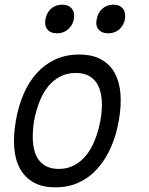

<svg xmlns="http://www.w3.org/2000/svg" viewBox="-20 -794 640 824"><path d="M218 10Q162 10 124.5 -11Q87 -32 66 -70Q45 -108 41 -160.5Q37 -213 48 -276Q59 -339 81.5 -391Q104 -443 138 -480.5Q172 -518 217.5 -539Q263 -560 320 -560Q376 -560 414 -539Q452 -518 472.5 -480.5Q493 -443 497 -391Q501 -339 490 -277Q479 -213 455.5 -160.5Q432 -108 398 -70Q364 -32 319 -11Q274 10 218 10ZM232 -69Q268 -69 297 -84Q326 -99 348.5 -126Q371 -153 386.5 -191.5Q402 -230 411 -277Q419 -322 417 -359.5Q415 -397 402.5 -424Q390 -451 366 -466Q342 -481 305 -481Q269 -481 239.5 -466Q210 -451 187.5 -424Q165 -397 150 -359Q135 -321 126 -275Q119 -229 121 -191Q123 -153 135.5 -126Q148 -99 172 -84Q196 -69 232 -69ZM444 -651Q417 -651 403 -667.5Q389 -684 395 -711Q400 -740 419.5 -757Q439 -774 467 -774Q494 -774 507.5 -757Q521 -740 516 -711Q511 -684 491.5 -667.5Q472 -651 444 -651ZM224 -651Q197 -651 183.5 -667.5Q170 -684 175 -711Q180 -740 199.5 -757Q219 -774 247 -774Q274 -774 288 -757Q302 -740 297 -711Q291 -684 271.5 -667.5Q252 -651 224 -651Z"/></svg>

Font: Maple Mono NL Light
Style: Italic
Weight: 300
Italic angle: -10°
Monospace: yes
Designer: subframe7536
Version: Version 7.000